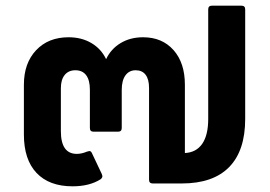

<svg xmlns="http://www.w3.org/2000/svg" viewBox="-20 -645 950 675"><path d="M829 -625Q842 -625 842 -612V-227Q842 -115 785.5 -57.5Q729 0 619 0H517Q504 0 504 -13V-336Q504 -366 492 -382Q480 -398 457 -398Q434 -398 421 -380Q408 -362 408 -329V-195Q408 -182 395 -182H309Q296 -182 296 -195V-330Q296 -363 283 -380.5Q270 -398 245 -398Q221 -398 207.5 -381.5Q194 -365 194 -335V-184Q194 -104 250 -104Q267 -104 286 -112L294 -114Q300 -114 303 -107L338 -33Q340 -27 340 -26Q340 -20 334 -15Q295 10 235 10Q153 10 108.5 -37Q64 -84 64 -172V-347Q64 -423 107 -468.5Q150 -514 221 -514Q267 -514 301.5 -493.5Q336 -473 353 -437Q370 -473 404 -493.5Q438 -514 483 -514Q550 -514 590 -469Q630 -424 630 -347V-107Q670 -109 691 -139.5Q712 -170 712 -227V-612Q712 -625 725 -625Z"/></svg>

Font: LINE Seed Sans TH App
Style: Bold
Weight: 700
Designer: Dalton Maag Ltd | Thai characters by Cadson Demak Co.,Ltd.
Foundry: Dalton Maag Ltd
Version: Version 1.003